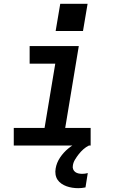

<svg xmlns="http://www.w3.org/2000/svg" viewBox="-20 -761 640 1004"><path d="M52 0V-92H213L269 -428H135V-520H392L321 -92H454V0ZM389 223Q373 223 357.5 220.5Q342 218 328 213Q314 208 301.5 199.5Q289 191 281 179Q273 167 270.5 151.5Q268 136 271 120Q276 90 294 63Q312 36 337 15.5Q362 -5 391.5 -18Q421 -31 451 -37L445 0Q429 8 416 19.5Q403 31 392 45Q381 59 372 74Q363 89 361 105Q359 115 362.5 124Q366 133 373.5 138.5Q381 144 390.5 146Q400 148 410 148Q417 148 424.5 147Q432 146 439 144L427 219Q417 221 407.5 222Q398 223 389 223ZM271 -599 295 -741H438L414 -599Z"/></svg>

Font: Iosevka SS04 SmBd Ex Obl
Style: Regular
Weight: 600
Width: 7
Italic angle: -9°
Monospace: yes
Designer: Belleve Invis
Foundry: Belleve Invis
Version: Version 19.0.0; ttfautohint (v1.8.4)